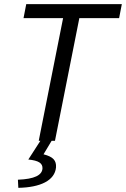

<svg xmlns="http://www.w3.org/2000/svg" viewBox="-20 -676 605 922"><path d="M106 -656 93 -589H283L166 0H174L116 90C166 95 185 108 184 133C182 165 146 184 66 187L68 226C174 224 243 191 249 128C251 95 236 77 189 65L228 0H244L361 -589H552L565 -656Z"/></svg>

Font: Cambridge Sans Italic
Style: Regular
Weight: 400
Italic angle: -11°
Version: Version 2.000;PS 002.000;hotconv 1.0.88;makeotf.lib2.5.64775